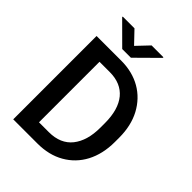

<svg xmlns="http://www.w3.org/2000/svg" viewBox="-253 -1032 1158 1158"><g transform="rotate(45 326.5 -452.5)"><path d="M278.8 0C343.8 0 400.9 -13.7 449.2 -41.5C546.4 -96.7 602.5 -200.2 602.5 -336.4V-374C602.5 -441.9 588.9 -501.5 562 -551.8C507.8 -652.8 409.7 -710.9 283.2 -710.9H72.3V0ZM283.2 -613.3C409.7 -613.3 479.5 -528.8 479.5 -375V-336.4C479.5 -261.7 462.4 -203.6 428.7 -161.1C395 -118.7 344.7 -97.2 278.8 -97.2H194.8V-613.3ZM101.1 -905.3V-900.4L237.3 -764.6H311.5L448.2 -899.9V-905.3H347.2L274.4 -828.6L201.2 -905.3Z"/></g></svg>

Font: Vazirmatn Medium
Style: Regular
Weight: 500
Designer: Saber Rastikerdar
Foundry: Saber Rastikerdar
Version: Version 33.003